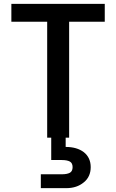

<svg xmlns="http://www.w3.org/2000/svg" viewBox="-20 -715 604 997"><path d="M339 0C339 0 339 -602 339 -602C339 -602 524 -602 524 -602C524 -602 524 -695 524 -695C524 -695 39 -695 39 -695C39 -695 39 -602 39 -602C39 -602 225 -602 225 -602C225 -602 225 0 225 0C225 0 246 0 246 0C246 0 246 116 246 116C246 116 301 116 301 116C301 116 301 116 301 116C320 116 334 119 343 124C352 129 357 139 357 153C357 153 357 153 357 153C357 167 352 177 343 182C334 187 320 190 301 190C301 190 192 190 192 190C192 190 192 262 192 262C192 262 324 262 324 262C324 262 324 262 324 262C361 262 391 252 415 232C439 213 451 186 451 153C451 153 451 153 451 153C451 120 439 94 415 75C391 57 360 48 321 48C321 48 321 0 321 0C321 0 339 0 339 0Z"/></svg>

Font: Girnar Poppins
Style: Medium
Weight: 500
Designer: Ninad Kale (Devanagari), Jonny Pinhorn (Latin)
Foundry: Indian Type Foundry
Version: ""